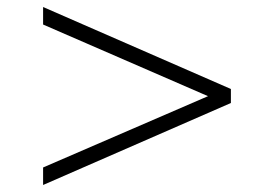

<svg xmlns="http://www.w3.org/2000/svg" viewBox="-20 -560 788 548"><path d="M103 -32V-82L591 -293V-278L103 -490V-540L639 -306V-266Z"/></svg>

Font: Nunito Sans 10pt Expanded ExtraLight
Style: Regular
Weight: 250
Width: 7
Designer: Vernon Adams
Foundry: Vernon Adams
Version: Version 3.101;gftools[0.9.27]